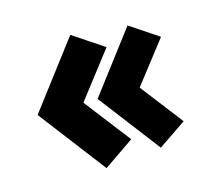

<svg xmlns="http://www.w3.org/2000/svg" viewBox="-79 -603 800 705"><g transform="rotate(-15 321.0 -250.5)"><path d="M456 -18 278 -251 454 -483 562 -411 438 -251 562 -90ZM244 3 50 -251 242 -504 359 -426 224 -251 359 -76Z"/></g></svg>

Font: Panamera Black
Style: Regular
Weight: 900
Designer: Bastien Sozeau
Foundry: NBR — Bastien Sozeau
Version: Version 3.002; ttfautohint (v1.8.4.7-5d5b);gftools[0.9.33]